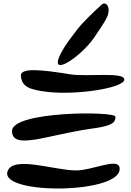

<svg xmlns="http://www.w3.org/2000/svg" viewBox="-20 -1063 743 1086"><path d="M346 -799C221 -599 428 -728 513 -851C537 -887 568 -931 583 -961C612 -1018 580 -1061 554 -1036C514 -999 445 -935 412 -890C391 -862 366 -830 346 -799ZM98 -636C102 -571 149 -555 250 -543C421 -524 679 -566 683 -612C687 -659 470 -627 375 -643C210 -670 98 -680 98 -636ZM633 -403C633 -435 47 -435 48 -322C49 -211 247 -300 496 -335C618 -351 633 -370 633 -403ZM656 -116C646 -172 502 -99 411 -99C286 -99 50 -186 22 -92C-18 42 684 35 656 -116Z"/></svg>

Font: Carybe
Style: Regular
Weight: 400
Designer: Genilson Lima Santos
Foundry: Genilson Lima Santos
Version: Version 1.010;PS 001.010;hotconv 1.0.70;makeotf.lib2.5.58329